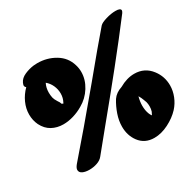

<svg xmlns="http://www.w3.org/2000/svg" viewBox="-137 -766 919 906"><g transform="rotate(-30 322.5 -312.5)"><path d="M0 -398Q0 -430 14 -461Q28 -492 53 -517Q46 -522 46 -530Q46 -533 50 -543Q59 -563 84 -574Q109 -585 135 -588Q141 -589 154 -589Q207 -589 250.5 -563Q294 -537 308 -489Q314 -470 314 -450Q314 -408 290 -369.5Q266 -331 227 -309Q202 -294 173.5 -285.5Q145 -277 118 -277Q84 -277 56.5 -292Q29 -307 13 -339Q0 -366 0 -398ZM179 -410Q179 -433 169.5 -454Q160 -475 143 -489Q132 -468 132 -441Q132 -427 135 -413Q137 -403 147 -387Q156 -375 158 -366L166 -362L168 -366Q179 -386 179 -410ZM331 -381Q442 -516 507 -591Q516 -601 544.5 -609.5Q573 -618 597 -618Q625 -618 625 -605Q625 -601 620 -593Q548 -498 459 -387Q370 -276 284 -172L191 -58Q180 -44 159.5 -37Q139 -30 117 -30Q95 -30 80.5 -37Q66 -44 66 -58Q66 -68 78 -83Q182 -202 331 -381ZM458 -7Q406 -7 377 -46Q351 -81 351 -129Q351 -161 362.5 -194.5Q374 -228 392 -257Q409 -282 443 -293Q485 -317 525 -317Q582 -317 616 -272Q645 -234 645 -185Q645 -156 633.5 -127Q622 -98 601 -75Q575 -47 535.5 -27Q496 -7 458 -7ZM512 -148Q512 -160 509 -172Q508 -174 503 -188Q498 -202 490 -215Q483 -189 483 -168Q483 -141 491 -121Q494 -113 500 -105L508 -121Q512 -133 512 -148Z"/></g></svg>

Font: Sedgwick Ave Display
Style: Regular
Weight: 400
Designer: Kevin Burke, Pedro Vergani
Foundry: Google, Inc.
Version: Version 1.000